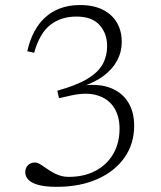

<svg xmlns="http://www.w3.org/2000/svg" viewBox="-20 -712 624 742"><path d="M208 -332.5 201.5 -361.5Q275.5 -382 317.5 -407.2Q359.5 -432.5 376.8 -464Q394 -495.5 394 -534Q394 -582.5 364.8 -615.2Q335.5 -648 275.5 -648Q216 -648 174.5 -615.8Q133 -583.5 112 -508L85.5 -514Q98.5 -572 126 -611.8Q153.5 -651.5 194.8 -672Q236 -692.5 289.5 -692.5Q341.5 -692.5 377.2 -674.5Q413 -656.5 431.8 -624.5Q450.5 -592.5 450.5 -550Q450.5 -511.5 432.8 -478.2Q415 -445 381.2 -419.5Q347.5 -394 299 -378L303 -382Q366.5 -389 410 -371Q453.5 -353 476 -315.8Q498.5 -278.5 498.5 -226.5Q498.5 -156.5 461.2 -103.2Q424 -50 356.5 -20Q289 10 199.5 10Q154.5 10 127.8 2.5Q101 -5 89.2 -18Q77.5 -31 77.5 -46Q77.5 -63 88 -73.5Q98.5 -84 115 -84Q123.5 -84 133.5 -78.2Q143.5 -72.5 155 -64.2Q166.5 -56 180.2 -47.8Q194 -39.5 210.2 -34Q226.5 -28.5 246 -28.5Q305 -28.5 349 -51.8Q393 -75 417.5 -117Q442 -159 442 -215Q442 -263.5 420 -297.2Q398 -331 355.2 -343.8Q312.5 -356.5 250 -342Z"/></svg>

Font: Newsreader Light
Style: Regular
Weight: 300
Designer: Hugues Gentile
Foundry: Production Type
Version: Version 1.003